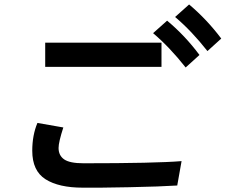

<svg xmlns="http://www.w3.org/2000/svg" viewBox="-20 -864 1040 869"><path d="M184.6 -561.5V-670.9H710.9V-561.5ZM126 -181.6Q126 -252 149.4 -307.6L266.6 -287.1Q245.1 -220.7 245.1 -194.3Q245.1 -160.2 270.5 -142.6Q295.9 -125 358.4 -125Q683.6 -125 801.8 -134.8L782.2 -24.4Q708 -19.5 563 -16.6Q418 -13.7 354.5 -14.6Q246.1 -14.6 186 -52.7Q126 -90.8 126 -181.6ZM772.5 -787.1 835.9 -843.8Q916 -776.4 981.4 -689.5L918.9 -632.8Q846.7 -724.6 772.5 -787.1ZM672.9 -713.9 736.3 -770.5Q817.4 -703.1 882.8 -615.2L820.3 -558.6Q748 -650.4 672.9 -713.9Z"/></svg>

Font: Gothic A1
Style: Bold
Weight: 700
Version: Version 2.50